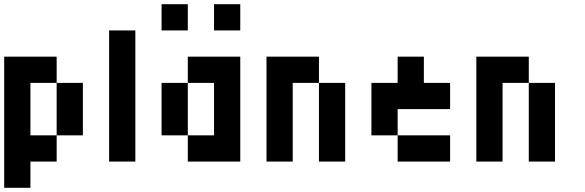

<svg xmlns="http://www.w3.org/2000/svg" viewBox="-20 -770 2790 915"><path d="M250 -125V0H125V125H0V-500H250V-375H125V-125ZM375 -125H250V-375H375Z M625 0H500V-625H625Z M750 -625V-750H875V-625ZM1000 -625V-750H1125V-625ZM875 0V-125H750V-375H875V-125H1000V-375H875V-500H1125V0Z M1375 0H1250V-500H1500V-375H1375ZM1625 0H1500V-375H1625Z M1875 -125H1750V-375H1875V-500H2000V-375H2125V-250H1875ZM1875 0V-125H2125V0Z M2375 0H2250V-500H2500V-375H2375ZM2625 0H2500V-375H2625Z"/></svg>

Font: Tiny5
Style: Regular
Weight: 400
Designer: Stefan Schmidt
Foundry: Made with Bits'n'Picas by Kreative Software
Version: Version 1.002; ttfautohint (v1.8.4.7-5d5b)